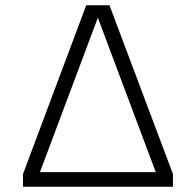

<svg xmlns="http://www.w3.org/2000/svg" viewBox="-20 -706 741 726"><path d="M67 -48V0H634V-48L394 -686H306L67 -48ZM131 -55 350 -639 569 -55H131Z"/></svg>

Font: ChivoLight
Style: Regular
Weight: 300
Designer: Hector Gatti
Foundry: Omnibus-Type
Version: Version 1.004;PS 001.004;hotconv 1.0.88;makeotf.lib2.5.64775